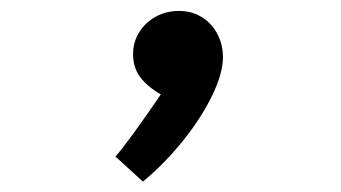

<svg xmlns="http://www.w3.org/2000/svg" viewBox="-20 -570 640 360"><path d="M281.5 -393Q256.5 -407.5 243 -425.2Q229.5 -443 229.5 -468.5Q229.5 -491 241 -509.5Q252.5 -528 272.2 -538.8Q292 -549.5 315 -549.5Q339.5 -549.5 358.2 -538Q377 -526.5 387.5 -506.5Q398 -486.5 398 -462.5Q398 -432.5 377.8 -390.8Q357.5 -349 323.2 -306.2Q289 -263.5 248 -229.5L196.5 -276.5Q207.5 -288.5 232.5 -323Q257.5 -357.5 281.5 -393Z"/></svg>

Font: JuliaMono
Style: Bold
Weight: 700
Monospace: yes
Designer: cormullion
Foundry: corm
Version: Version 0.055; ttfautohint (v1.8.4)